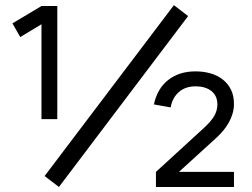

<svg xmlns="http://www.w3.org/2000/svg" viewBox="-20 -744 1001 764"><path d="M214.5 0 157.5 -43.5 672 -723.5 728.5 -680ZM145 -270V-647.5L60.5 -596.5L29.5 -651L145 -720H208V-270ZM600.5 0V-60L791 -234.5Q819.5 -260.5 832.2 -282.2Q845 -304 845 -328.5Q845 -346.5 838.5 -360Q832 -373.5 820.2 -382.5Q808.5 -391.5 792.8 -396Q777 -400.5 758.5 -400.5Q718 -400.5 692 -378Q666 -355.5 659 -316.5L592.5 -328.5Q605.5 -391 649 -425.5Q692.5 -460 758 -460Q790.5 -460 818.5 -451.8Q846.5 -443.5 867.2 -427Q888 -410.5 899.8 -385.8Q911.5 -361 911 -327.5Q910.5 -308.5 905 -290.5Q899.5 -272.5 890.2 -256Q881 -239.5 868.8 -224.8Q856.5 -210 843 -197.5L692 -60H911V0Z"/></svg>

Font: Vela Sans Med
Style: Regular
Weight: 500
Designer: Principal design: Mikhail Sharanda - project Manrope.
Design modification: Ravid Balaliev
Foundry: Mikhail Sharanda
Version: Version 1.001